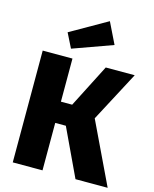

<svg xmlns="http://www.w3.org/2000/svg" viewBox="-139 -1061 922 1153"><g transform="rotate(15 322.0 -485.0)"><path d="M398 -970 462 -839 215 -750 170 -840ZM626 -695 461 -383 644 0H444L305 -295H239V0H54V-695H239V-427H309L446 -695Z"/></g></svg>

Font: FiraGO ExtraBold
Style: Regular
Weight: 800
Designer: bBox Type
Foundry: bBox Type GmbH
Version: Version 1.001;PS 001.001;hotconv 1.0.88;makeotf.lib2.5.64775